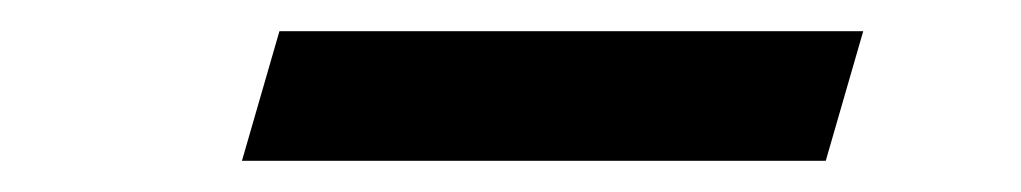

<svg xmlns="http://www.w3.org/2000/svg" viewBox="-20 -389 654 123"><path d="M135 -286 159 -369H533L509 -286Z"/></svg>

Font: Intel One Mono
Style: Italic
Weight: 400
Italic angle: -16°
Monospace: yes
Designer: Fred Shallcrass
Foundry: Frere-Jones Type LLC
Version: Version 1.400;hotconv 1.1.0;makeotfexe 2.6.0;FJTRelease1.4